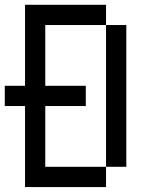

<svg xmlns="http://www.w3.org/2000/svg" viewBox="-103 -853 623 790"><path d="M0 -83.3V-416.7H-83.3V-500H0V-833.3H333.3V-750H83.3V-500H250V-416.7H83.3V-166.7H333.3V-83.3ZM333.3 -166.7V-750H416.7V-166.7Z"/></svg>

Font: GalmuriMono11 Regular
Style: Regular
Weight: 400
Designer: Lee Minseo (quiple)
Version: Version 2.399;hotconv 1.1.1;makeotfexe 2.6.0 DEVELOPMENT